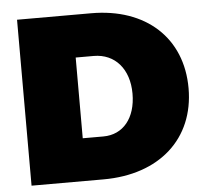

<svg xmlns="http://www.w3.org/2000/svg" viewBox="-51 -754 861 808"><g transform="rotate(-5 379.5 -350.5)"><path d="M363 -701H50V0H354C591 0 744 -138 744 -351C744 -564 594 -701 363 -701ZM369 -180H282V-521H358C448 -521 507 -453 507 -349C507 -246 453 -180 369 -180Z"/></g></svg>

Font: Montserrat arm Black
Style: Regular
Weight: 900
Designer: Julieta Ulanovsky
Foundry: Julieta Ulanovsky
Version: Version 6.000;PS 006.000;hotconv 1.0.88;makeotf.lib2.5.64775